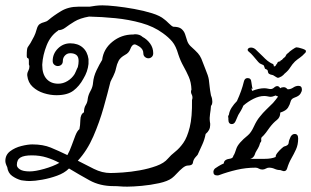

<svg xmlns="http://www.w3.org/2000/svg" viewBox="-75 -641 1164 718"><path d="M1034 -464Q1040 -464 1055.5 -459Q1071 -454 1069 -449Q1069 -446 1067 -444Q1055 -431 1046 -425Q1037 -419 1028 -411Q1018 -401 1010.5 -389Q1003 -377 992 -368Q990 -367 988.5 -365Q987 -363 985 -361Q979 -355 971 -352Q967 -350 964 -350Q962 -350 955 -354.5Q948 -359 946 -360Q935 -362 931 -365Q927 -368 926 -377Q926 -379 922.5 -381Q919 -383 916 -384L912 -395Q911 -398 903.5 -400.5Q896 -403 891 -409Q878 -424 871.5 -432Q865 -440 854 -449Q849 -454 852.5 -458.5Q856 -463 863 -463H866Q874 -462 880.5 -456.5Q887 -451 908 -430Q911 -427 916.5 -421.5Q922 -416 925 -414L932 -409Q939 -404 944 -402.5Q949 -401 949 -393Q954 -392 956 -396Q958 -400 961 -403Q963 -409 966 -410Q969 -411 973 -412Q973 -412 973.5 -412.5Q974 -413 974 -414Q975 -416 977 -416Q979 -416 981 -419Q985 -424 988.5 -426Q992 -428 995 -435Q997 -439 999 -440Q1001 -441 1004 -444Q1006 -447 1018 -455.5Q1030 -464 1034 -464ZM401 57Q384 57 374 56Q364 55 350 55Q299 55 260 33.5Q221 12 183 -11L182 -10Q166 6 138.5 16Q111 26 82.5 31Q54 36 36 36Q31 36 24.5 35.5Q18 35 11 34L4 33Q-14 28 -29.5 17Q-45 6 -48 -16Q-55 -30 -55 -39Q-55 -62 -37 -75.5Q-19 -89 5 -95Q29 -101 46 -101Q86 -101 115 -89Q144 -77 177 -61Q186 -77 193 -97Q200 -117 207 -134.5Q214 -152 222 -158Q225 -171 225.5 -192.5Q226 -214 239 -221Q239 -238 245.5 -248Q252 -258 253 -271Q255 -286 263.5 -301Q272 -316 273 -332Q275 -355 286 -378Q297 -401 307 -417Q312 -458 345.5 -485Q379 -512 422 -512H425L429 -513Q448 -513 458 -503Q475 -494 486.5 -478Q498 -462 498 -442Q498 -433 492.5 -428Q487 -423 480 -423Q473 -423 467 -428Q461 -433 461 -442Q461 -457 446 -467L439 -471L437 -472Q433 -475 427 -475Q418 -473 412.5 -458Q407 -443 393 -436Q375 -426 368.5 -413.5Q362 -401 359 -386Q356 -371 348 -355Q346 -351 343 -345.5Q340 -340 338 -335Q328 -294 312.5 -239Q297 -184 274 -131Q251 -78 216 -40Q245 -25 276 -9.5Q307 6 338 6Q354 6 384 4Q414 2 447.5 -4Q481 -10 510 -20.5Q539 -31 553 -48Q564 -61 580 -73.5Q596 -86 610.5 -106.5Q625 -127 634.5 -165Q644 -203 643 -267Q647 -278 642 -287.5Q637 -297 641 -306Q640 -333 631 -353.5Q622 -374 611 -393.5Q600 -413 592 -437Q583 -469 569 -485.5Q555 -502 534 -517Q500 -542 453.5 -555Q407 -568 356.5 -573Q306 -578 258 -579Q224 -573 203.5 -560.5Q183 -548 170 -538Q157 -528 142 -528L143 -527Q114 -508 99.5 -471.5Q85 -435 83 -400V-397Q83 -364 99 -346Q115 -328 143 -328Q161 -328 177.5 -338Q194 -348 204 -364Q206 -369 208.5 -373.5Q211 -378 213 -384L216 -390Q219 -402 219 -413Q219 -429 210.5 -435.5Q202 -442 188 -442Q176 -442 168 -433.5Q160 -425 160 -413Q160 -404 154.5 -399Q149 -394 141 -394Q134 -394 128 -399Q122 -404 122 -413Q122 -440 141.5 -459.5Q161 -479 188 -479Q216 -479 234 -463.5Q252 -448 256 -420V-402Q253 -373 237 -347Q222 -319 199.5 -302Q177 -285 136 -285Q113 -285 89 -292.5Q65 -300 47.5 -316Q30 -332 27 -358Q26 -367 30.5 -375.5Q35 -384 35 -392Q35 -394 34.5 -396Q34 -398 33 -400V-414Q33 -423 29 -423.5Q25 -424 25 -433Q25 -460 29 -465Q33 -470 39 -480Q47 -494 52.5 -505Q58 -516 62 -531Q66 -546 73.5 -551Q81 -556 90 -558Q99 -560 106 -566Q126 -583 153.5 -599.5Q181 -616 218 -616H260Q271 -618 283 -619.5Q295 -621 308 -621Q327 -621 359 -617.5Q391 -614 427 -607.5Q463 -601 493.5 -591.5Q524 -582 539 -569Q545 -565 556 -554Q567 -543 573 -541Q594 -541 603.5 -533Q613 -525 617 -513.5Q621 -502 624.5 -490Q628 -478 637 -469Q657 -451 665 -442Q673 -433 678 -421.5Q683 -410 693 -383Q704 -357 706 -343Q708 -329 709 -317Q710 -305 714 -284Q717 -277 718 -271.5Q719 -266 719 -261Q719 -250 714 -245Q713 -230 710.5 -215Q708 -200 710 -185Q711 -182 711 -179Q711 -176 711 -173Q711 -154 694 -140Q690 -119 681.5 -100.5Q673 -82 664 -62L656 -53Q648 -44 646.5 -33Q645 -22 628 -22Q619 -22 608 -13Q597 -4 586.5 7.5Q576 19 568 25Q552 37 520 44Q488 51 455 54Q422 57 401 57ZM36 0Q57 0 90.5 -9.5Q124 -19 147 -32Q125 -44 99.5 -52Q74 -60 44 -60Q15 -60 1.5 -52Q-12 -44 -12 -24Q-12 -15 -0.5 -7.5Q11 0 36 0ZM744 14Q742 15 737 15Q723 15 723 2Q723 -5 729 -11Q733 -14 742 -19.5Q751 -25 762 -30Q762 -45 787 -48Q795 -50 796.5 -55Q798 -60 801 -64Q802 -65 809 -85.5Q816 -106 852 -135Q864 -145 874.5 -168Q885 -191 897 -205Q908 -219 920.5 -231Q933 -243 946 -256Q951 -262 956 -268Q961 -274 965 -280Q959 -282 956 -284Q952 -283 947.5 -281Q943 -279 937 -279Q933 -279 926.5 -280.5Q920 -282 913 -282Q894 -282 873 -271.5Q852 -261 835 -246Q831 -236 826 -227.5Q821 -219 816 -211L806 -188Q801 -177 792 -177Q779 -177 779 -194V-200Q779 -201 778.5 -202Q778 -203 778 -204Q778 -208 781 -212Q783 -226 791.5 -239Q800 -252 811 -263Q829 -302 837 -336Q840 -349 851 -349Q864 -349 865 -334Q866 -329 867 -321Q868 -313 870 -309Q868 -309 867 -310H865L868 -301Q893 -311 913 -311Q920 -311 926.5 -309.5Q933 -308 937 -308Q944 -308 950 -313.5Q956 -319 962 -319Q968 -319 973 -311Q978 -315 986 -315Q991 -315 994.5 -312.5Q998 -310 1001 -307Q1012 -307 1021.5 -313.5Q1031 -320 1041 -320Q1054 -320 1054 -306Q1054 -299 1048.5 -290.5Q1043 -282 1029 -277L1024 -275Q1014 -271 1011.5 -260.5Q1009 -250 1002 -238.5Q995 -227 973 -220V-219Q973 -202 960 -192Q947 -182 934 -165Q927 -155 919.5 -145Q912 -135 903 -127Q901 -122 902 -117Q903 -112 898 -107Q897 -104 896 -101Q895 -98 894 -95Q890 -86 885 -78.5Q880 -71 877 -61Q872 -50 861 -47H872Q890 -47 915 -47Q940 -47 956 -54Q955 -60 962 -69Q969 -78 977.5 -85.5Q986 -93 987 -93Q1004 -97 1004.5 -106.5Q1005 -116 1012 -130Q1018 -140 1027 -140Q1040 -140 1040 -123Q1040 -100 1032 -82.5Q1024 -65 1014.5 -48.5Q1005 -32 999 -12Q996 -1 987 -1Q984 -1 980.5 -2.5Q977 -4 973 -5Q962 -5 952 -9.5Q942 -14 931 -14Q925 -14 919 -10.5Q913 -7 906 -7Q899 -7 893 -10.5Q887 -14 881 -14Q845 -14 810.5 -6Q776 2 744 14Z"/></svg>

Font: RU Serius
Style: Regular
Weight: 400
Designer: Robert E. Leuschke
Foundry: Robert E. Leuschke
Version: Version 1.011; ttfautohint (v1.8.3)